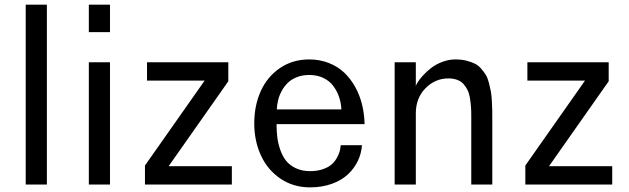

<svg xmlns="http://www.w3.org/2000/svg" viewBox="-20 -788 2686 820"><path d="M89.8 0V-768.1H180.2V0Z M359.4 0V-522H449.7V0ZM359.4 -650.9V-768.1H449.7V-650.9Z M599.1 0V-81.1L854 -443.8H607.9V-522H955.1V-440.9L700.2 -78.1H970.2V0Z M1065.9 -261.2Q1065.9 -336.9 1093.5 -398.4Q1121.1 -460 1175.3 -497.1Q1229.5 -534.2 1300.8 -534.2Q1345.7 -534.2 1384.3 -519Q1422.9 -503.9 1450.2 -477.8Q1477.5 -451.7 1497.1 -416.5Q1516.6 -381.3 1526.4 -341.1Q1536.1 -300.8 1537.1 -257.8H1161.1Q1161.1 -227.5 1164.3 -201.7Q1167.5 -175.8 1177 -148.2Q1186.5 -120.6 1201.9 -101.3Q1217.3 -82 1243.4 -69.6Q1269.5 -57.1 1304.2 -57.1Q1333.5 -57.1 1356.7 -64.7Q1379.9 -72.3 1393.8 -83.7Q1407.7 -95.2 1417 -110.8Q1426.3 -126.5 1430.2 -140.1Q1434.1 -153.8 1435.1 -168H1525.9Q1523.4 -132.3 1508.1 -100.3Q1492.7 -68.4 1465.6 -43Q1438.5 -17.6 1396.7 -2.7Q1355 12.2 1304.2 12.2Q1232.9 12.2 1178 -24.9Q1123 -62 1094.5 -124Q1065.9 -186 1065.9 -261.2ZM1162.1 -320.8H1438Q1436.5 -349.6 1427.7 -375Q1418.9 -400.4 1402.8 -421.6Q1386.7 -442.9 1360.6 -455.3Q1334.5 -467.8 1300.8 -467.8Q1272 -467.8 1248.5 -458.7Q1225.1 -449.7 1209.7 -434.8Q1194.3 -419.9 1183.6 -400.4Q1172.9 -380.9 1168 -361.1Q1163.1 -341.3 1162.1 -320.8Z M1665.5 0V-522H1755.9V-418.9Q1755.9 -423.8 1763.7 -436.5Q1771.5 -449.2 1786.9 -466.1Q1802.2 -482.9 1821.8 -498Q1841.3 -513.2 1868.9 -523.7Q1896.5 -534.2 1924.8 -534.2Q1950.2 -534.2 1971.2 -529.1Q1992.2 -523.9 2007.6 -516.4Q2022.9 -508.8 2034.9 -494.9Q2046.9 -481 2054.7 -468.3Q2062.5 -455.6 2067.9 -434.8Q2073.2 -414.1 2076.2 -398.7Q2079.1 -383.3 2080.6 -357.9Q2082 -332.5 2082.3 -316.9Q2082.5 -301.3 2082.5 -273.9V0H1992.7V-292Q1992.7 -314.9 1991.5 -332Q1990.2 -349.1 1987.1 -368.9Q1983.9 -388.7 1977.1 -402.8Q1970.2 -417 1959.7 -429Q1949.2 -440.9 1932.6 -447Q1916 -453.1 1894.5 -453.1Q1838.9 -453.1 1797.4 -411.4Q1755.9 -369.6 1755.9 -303.2V0Z M2223.6 0V-81.1L2478.5 -443.8H2232.4V-522H2579.6V-440.9L2324.7 -78.1H2594.7V0Z"/></svg>

Font: Standard
Style: Regular
Weight: 400
Designer: Bryce Wilner
Version: Version 2.000;PS 2.0;hotconv 16.6.51;makeotf.lib2.5.65220 DE